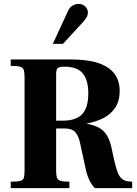

<svg xmlns="http://www.w3.org/2000/svg" viewBox="-20 -965 704 985"><path d="M35 0V-33Q69 -33 84 -37Q99 -41 102.5 -53Q106 -65 106 -89V-570Q106 -595 101.5 -607Q97 -619 82 -623Q67 -627 35 -627V-660H343Q431 -660 486 -641Q541 -622 567.5 -586Q594 -550 594 -498Q594 -448 571.5 -413.5Q549 -379 511 -359.5Q473 -340 427 -332V-330Q469 -322 494 -306Q519 -290 533.5 -261.5Q548 -233 556 -188L567 -139Q575 -103 584 -79.5Q593 -56 610 -44.5Q627 -33 658 -33V0H467Q454 -11 441 -36Q428 -61 421 -92L391 -230Q384 -266 367 -286Q350 -306 312 -306H268V-89Q268 -65 272.5 -53Q277 -41 291.5 -37Q306 -33 336 -33V0ZM268 -346H303Q370 -346 401.5 -379.5Q433 -413 433 -486Q433 -554 404.5 -588.5Q376 -623 310 -623Q284 -623 276 -615.5Q268 -608 268 -586ZM251 -740 329 -909Q339 -929 353.5 -937Q368 -945 384 -945Q403 -945 417 -932Q431 -919 431 -901Q431 -891 427 -881.5Q423 -872 407 -853L303 -740Z"/></svg>

Font: Frank Ruhl Libre ExtraBold
Style: Regular
Weight: 800
Designer: Yanek Iontef
Foundry: Fontef
Version: Version 6.003;gftools[0.9.30]